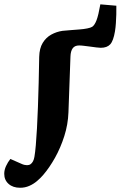

<svg xmlns="http://www.w3.org/2000/svg" viewBox="-84 -657 577 906"><path d="M289.5 -442.5Q269 -442.5 259.3 -429.5Q249.5 -416.5 248.5 -390.5L239 -127Q237 -70 219.5 -15Q202 40 175.8 87Q149.5 134 119.5 169Q107 183.5 90.5 197.5Q74 211.5 54 220.2Q34 229 11 229Q-23 229 -43.5 210.7Q-64 192.5 -64 163Q-64 145 -55.5 126.5Q-47 108 -35 93L16 115.5Q24.5 119.5 31.3 121Q38 122.5 43.5 122.5Q53.5 122.5 60.3 117.7Q67 113 71.8 104Q76.5 95 78.5 82.5Q82 62.5 85 28Q88 -6.5 90.5 -52Q93 -97.5 95 -152Q97 -206.5 98.5 -266.5Q100 -326.5 101 -389Q102 -429 117.5 -454.5Q133 -480 158 -493.8Q183 -507.5 211 -511.5Q228 -513 249 -514.8Q270 -516.5 290.5 -518Q311 -519.5 327.3 -522.8Q343.5 -526 351 -530.5Q362.5 -538 371.5 -561.5Q380.5 -585 389.5 -636.5L465 -630Q465.5 -610 464.8 -588.7Q464 -567.5 462.8 -547.5Q461.5 -527.5 458.5 -509Q451 -464 436 -447.7Q421 -431.5 391.5 -431.5Q384.5 -431.5 371 -433.2Q357.5 -435 342.3 -437Q327 -439 313 -440.7Q299 -442.5 289.5 -442.5Z"/></svg>

Font: Literata
Style: Italic
Weight: 400
Italic angle: -2°
Designer: Latin by Veronika Burian and Jose Scaglione. Greek by Irene Vlachou. Cyrillic by Vera Evstafieva
Foundry: TypeTogether
Version: Version 3.103;gftools[0.9.29]